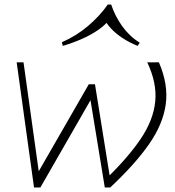

<svg xmlns="http://www.w3.org/2000/svg" viewBox="-20 -821 765 841"><path d="M129 0 53 -548H83L153 -47H136L369 -452H396L462 -41L446 -39Q543 -133 597.5 -214.5Q652 -296 660 -376.5Q668 -457 625 -548H676Q718 -451 706 -364Q694 -277 632.5 -189Q571 -101 463 0H439L374 -397H385L157 0ZM255 -620 251 -636Q315 -664 366 -707.5Q417 -751 452 -801H467Q484 -750 515.5 -706Q547 -662 592 -634L583 -620Q548 -634 518 -653.5Q488 -673 466.5 -696Q445 -719 435 -742H464Q445 -714 411 -690.5Q377 -667 336.5 -649.5Q296 -632 255 -620Z"/></svg>

Font: Savate ExtraLight
Style: Italic
Weight: 200
Italic angle: -11°
Designer: Max Esnée
Foundry: Plomb Type
Version: Version 2.000